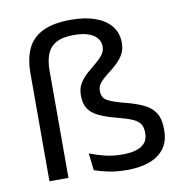

<svg xmlns="http://www.w3.org/2000/svg" viewBox="-78 -750 806 835"><g transform="rotate(-10 325.0 -333.0)"><path d="M75.5 -476.5Q75.5 -540 96 -584.5Q116.5 -629 163.5 -652.2Q210.5 -675.5 289.5 -675.5Q349.5 -675.5 394.5 -659.8Q439.5 -644 464.8 -613.5Q490 -583 490 -538Q490 -508 476.8 -486Q463.5 -464 444 -446.8Q424.5 -429.5 405 -414.8Q385.5 -400 372.5 -384.5Q359.5 -369 359.5 -349.5V-347.5Q359.5 -319.5 381.2 -306.2Q403 -293 457.5 -279Q508 -266.5 541 -250Q574 -233.5 589.8 -207.2Q605.5 -181 605.5 -138V-132.5Q605.5 -85 583 -53.2Q560.5 -21.5 518.2 -5.5Q476 10.5 417 10.5Q372 10.5 336.8 3.2Q301.5 -4 273.5 -14L265 -89.5Q299.5 -76 334 -67.8Q368.5 -59.5 408.5 -59.5Q465 -59.5 493.5 -78Q522 -96.5 522 -132.5V-137Q522 -161 511.5 -175.8Q501 -190.5 477.5 -200.5Q454 -210.5 414.5 -220.5Q365.5 -233 334.5 -248Q303.5 -263 289.2 -285.2Q275 -307.5 275 -341.5V-345.5Q275 -374.5 288.2 -396.2Q301.5 -418 320.8 -435Q340 -452 359.5 -467.8Q379 -483.5 392 -500Q405 -516.5 405 -537.5Q405 -558 392.2 -574Q379.5 -590 353.8 -599Q328 -608 289 -608Q239.5 -608 211.2 -592Q183 -576 171.2 -546Q159.5 -516 159.5 -474V0H75.5Z"/></g></svg>

Font: Anek Gujarati SemiExpanded
Style: Regular
Weight: 400
Width: 6
Designer: Mrunmayee Ghaisas (Gujarati), Yesha Goshar (Latin)
Foundry: Ek Type
Version: Version 1.003